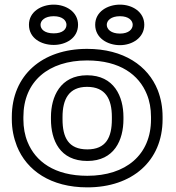

<svg xmlns="http://www.w3.org/2000/svg" viewBox="-20 -774 761 829"><path d="M356 -513C498 -513 580 -451 614 -367C626 -338 632 -305 632 -269V-259C632 -105 523 -15 357 -15C215 -15 133 -77 99 -161C87 -190 81 -223 81 -259V-269C81 -423 190 -513 356 -513ZM682 -259V-269C682 -311 675 -349 661 -385C619 -490 514 -563 356 -563C162 -563 31 -449 31 -269V-259C31 -217 39 -179 53 -143C95 -38 199 35 357 35C551 35 682 -79 682 -259ZM513 -269C513 -357 473 -449 356 -449C240 -449 200 -356 200 -269V-259C200 -169 238 -79 357 -79C474 -79 513 -170 513 -259ZM463 -269V-259C463 -181 438 -129 357 -129C275 -129 250 -181 250 -259V-269C250 -345 277 -399 356 -399C436 -399 463 -346 463 -269ZM212 -630C172 -630 155 -648 155 -667C155 -685 173 -704 212 -704C250 -704 267 -685 267 -667C267 -648 251 -630 212 -630ZM212 -580C265 -580 317 -610 317 -667C317 -723 265 -754 212 -754C159 -754 105 -724 105 -667C105 -609 158 -580 212 -580ZM498 -629C459 -629 441 -648 441 -667C441 -685 459 -704 498 -704C536 -704 553 -685 553 -667C553 -648 536 -629 498 -629ZM498 -579C551 -579 603 -611 603 -667C603 -723 551 -754 498 -754C445 -754 391 -724 391 -667C391 -610 444 -579 498 -579Z"/></svg>

Font: Asimov
Style: XWidOu
Weight: 500
Designer: Google
Version: Version 2.000980; 2014